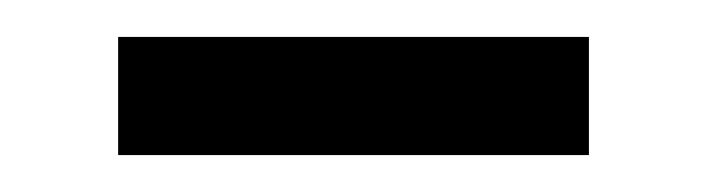

<svg xmlns="http://www.w3.org/2000/svg" viewBox="-20 -327 383 104"><path d="M44 -243H299V-307H44Z"/></svg>

Font: Source Han Serif JP Medium
Style: Regular
Weight: 500
Designer: Ryoko NISHIZUKA 西塚涼子 (kana & ideographs); Frank Grießhammer (Latin, Greek & Cyrillic); Wenlong ZHANG 张文龙 (bopomofo); San
Foundry: Adobe Systems Incorporated
Version: Version 1.001;PS 1.001;hotconv 16.6.54;makeotf.lib2.5.65590